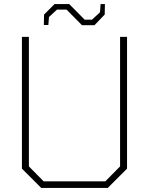

<svg xmlns="http://www.w3.org/2000/svg" viewBox="-20 -917 727 937"><path d="M380 -794 305 -870H258L219 -834L216 -795H194L195 -846L246 -897H318L393 -821H429L468 -857L471 -897H492L491 -846L441 -794ZM181 0 87 -94V-737H121V-105L193 -32H494L566 -105V-737H600V-94L506 0Z"/></svg>

Font: Tomorrow ExtraLight
Style: Regular
Weight: 275
Designer: Tony de Marco, Monica Rizzolli
Foundry: Just in Type
Version: Version 2.002